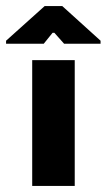

<svg xmlns="http://www.w3.org/2000/svg" viewBox="-61 -612 351 632"><path d="M45 0V-414H185V0ZM-41 -468V-478L86 -592H144L270 -478V-468H150L118 -504H112L83 -468Z"/></svg>

Font: Darker Grotesque Black
Style: Regular
Weight: 900
Designer: Gabriel Lam
Foundry: TypeRant
Version: Version 1.000;gftools[0.9.28]